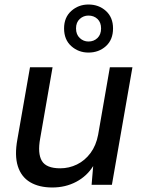

<svg xmlns="http://www.w3.org/2000/svg" viewBox="-20 -819 631 851"><path d="M212 12Q153 12 113.5 -11.5Q74 -35 59 -82.5Q44 -130 57 -201L113 -521H213L158 -205Q146 -139 165.5 -106Q185 -73 247 -73Q286 -73 321 -90Q356 -107 381 -140.5Q406 -174 415 -222L467 -521H567L476 0H386L393 -83Q365 -38 317.5 -13Q270 12 212 12ZM372 -586Q328 -586 296 -614.5Q264 -643 264 -693Q264 -742 296 -770.5Q328 -799 372 -799Q418 -799 449.5 -770.5Q481 -742 481 -693Q481 -643 449.5 -614.5Q418 -586 372 -586ZM372 -635Q396 -635 412 -650.5Q428 -666 428 -693Q428 -720 412 -735Q396 -750 372 -750Q350 -750 333.5 -735Q317 -720 317 -693Q317 -666 333.5 -650.5Q350 -635 372 -635Z"/></svg>

Font: DM Sans 10pt Medium
Style: Italic
Weight: 500
Italic angle: -10°
Version: Version 4.004;gftools[0.9.30]